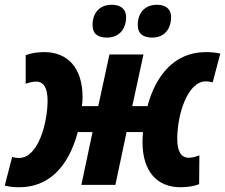

<svg xmlns="http://www.w3.org/2000/svg" viewBox="-44 -777 946 807"><path d="M406 -619C456 -619 486 -654 486 -705C486 -742 459 -757 426 -757C374 -757 345 -722 345 -672C345 -634 368 -619 406 -619ZM596 -619C646 -619 675 -654 675 -705C675 -742 649 -757 616 -757C564 -757 535 -722 535 -672C535 -634 559 -619 596 -619ZM37 10C159 10 243 -73 283 -222H345L298 0H441L488 -222H557C556 -209 555 -194 555 -180C555 -54 618 10 715 10C745 10 774 5 793 -3L794 -124C778 -118 764 -114 749 -114C718 -114 701 -140 701 -193C701 -298 745 -435 821 -435C832 -435 841 -433 850 -431L882 -552C863 -556 843 -558 821 -558C689 -558 610 -459 576 -331H512L559 -548H416L369 -331H300C302 -343 303 -356 303 -369C303 -492 240 -558 142 -558C112 -558 84 -553 64 -545V-425C79 -430 93 -434 108 -434C139 -434 156 -408 156 -355C156 -261 117 -113 36 -113C24 -113 15 -115 7 -117L-24 3C-5 8 14 10 37 10Z"/></svg>

Font: Noto Sans Display SemiCondensed Extra
Style: Italic
Weight: 800
Width: 4
Italic angle: -12°
Designer: Monotype Design Team
Foundry: Monotype Imaging Inc.
Version: Version 1.900